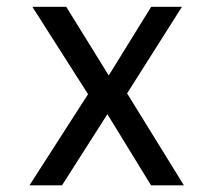

<svg xmlns="http://www.w3.org/2000/svg" viewBox="-20 -556 640 576"><path d="M77.1 -535.6H178.7L306.2 -329.6L433.6 -535.6H525.9L361.3 -275.9L531.7 0H433.1L302.2 -213.4L166 0H68.4L244.1 -273.4Z"/></svg>

Font: Oxygen Mono
Style: Regular
Weight: 400
Designer: Vernon Adams
Foundry: Vernon Adams
Version: Version 0.201; ttfautohint (v0.8) -r 50 -G 200 -x